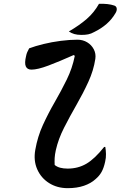

<svg xmlns="http://www.w3.org/2000/svg" viewBox="-20 -968 640 1001"><path d="M132 -716Q164 -728 207 -738.5Q250 -749 296.5 -755Q343 -761 384 -761Q412 -761 434.5 -747.5Q457 -734 469 -711Q481 -688 477 -661Q468 -601 440.5 -541Q413 -481 378.5 -421Q344 -361 314 -302Q284 -243 271 -185Q266 -162 265 -144.5Q264 -127 265 -108Q277 -98 294 -93.5Q311 -89 333 -89Q387 -89 430.5 -114.5Q474 -140 523 -202H529Q532 -185 532.5 -165Q533 -145 528 -124Q521 -92 509.5 -71.5Q498 -51 478 -34Q454 -12 417.5 0.5Q381 13 333 13Q278 13 236 -13.5Q194 -40 174 -85.5Q154 -131 164 -187Q176 -256 204 -317Q232 -378 265.5 -436Q299 -494 328 -553Q357 -612 370 -677L364 -681Q288 -647 232 -626Q176 -605 144 -605Q122 -605 114.5 -622Q107 -639 116 -676Q118 -687 122 -696Q126 -705 132 -716ZM496 -948Q544 -950 576 -939Q587 -935 588.5 -924Q590 -913 583 -901Q564 -868 536 -843.5Q508 -819 471 -801Q455 -792 440 -789Q425 -786 405 -786Q383 -786 367.5 -790.5Q352 -795 339 -804Q394 -836 432.5 -869.5Q471 -903 496 -948Z"/></svg>

Font: Recursive Mn Csl St Med
Style: Italic
Weight: 500
Italic angle: -15°
Monospace: yes
Version: Version 1.079;hotconv 1.0.112;makeotfexe 2.5.65598; ttfautoh